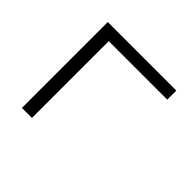

<svg xmlns="http://www.w3.org/2000/svg" viewBox="-131 -684 838 838"><g transform="rotate(45 287.5 -265.0)"><path d="M96 0V-530H519V-474H158V0Z"/></g></svg>

Font: Jozsika Light
Style: Regular
Weight: 300
Monospace: yes
Designer: Belleve Invis
Foundry: Belleve Invis
Version: 2.1.0